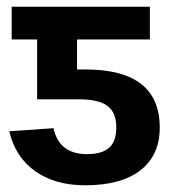

<svg xmlns="http://www.w3.org/2000/svg" viewBox="-20 -548 537 578"><path d="M15.1 -429.2V-527.8H431.2V-429.2H211.9V-338.9H236.8Q460.9 -338.9 460.9 -164.1Q460.9 -80.6 402.8 -35.4Q344.7 9.8 236.8 9.8Q146 9.8 86.2 -32.5Q26.4 -74.7 7.8 -152.8L141.1 -162.1Q157.7 -84 242.2 -84Q287.1 -84 308.6 -103.3Q330.1 -122.6 330.1 -164.1Q330.1 -209 303.7 -229Q277.3 -249 217.8 -249H91.8V-429.2Z"/></svg>

Font: Libra Sans Modern
Style: Bold
Weight: 700
Foundry: Stefan Peev, Context Ltd
Version: Version 1.000